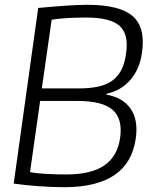

<svg xmlns="http://www.w3.org/2000/svg" viewBox="-20 -769 657 799"><path d="M248 10Q199 10 142.5 6Q86 2 37 -5L139 -736Q174 -739 202.5 -741.5Q231 -744 255 -745.5Q279 -747 300.5 -748Q322 -749 343 -749Q478 -749 532 -702Q586 -655 571 -551Q562 -482 522.5 -436.5Q483 -391 423 -379V-375Q492 -363 524 -316Q556 -269 545 -193Q517 10 248 10ZM256 -43Q359 -43 414 -80.5Q469 -118 480 -196Q491 -275 448.5 -312Q406 -349 302 -349H147L105 -53Q127 -48 168.5 -45.5Q210 -43 256 -43ZM307 -401Q355 -401 390.5 -409Q426 -417 449.5 -435Q473 -453 486.5 -481Q500 -509 505 -549Q516 -627 477.5 -661.5Q439 -696 339 -696Q296 -696 261.5 -694Q227 -692 195 -687L154 -401Z"/></svg>

Font: Plata Sans Light
Style: Italic
Weight: 300
Italic angle: -8°
Designer: Pablo Impallari, Andres Torresi, & Cristiano Sobral
Foundry: Pablo Impallari, Andres Torresi, & Cristiano Sobral
Version: Version 1.00;December 28, 2019;FontCreator 12.0.0.2547 64-bi